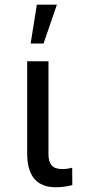

<svg xmlns="http://www.w3.org/2000/svg" viewBox="-20 -788 364 814"><path d="M185.5 -528.3V-133.3Q185.5 -102.5 199 -86.9Q212.4 -71.3 243.7 -71.3Q267.1 -71.3 286.1 -77.1L286.6 -3.4Q252.4 5.9 216.8 5.9Q95.2 5.9 95.2 -137.7V-528.3ZM136.2 -768.1H221.2L164.6 -603.5H109.9Z"/></svg>

Font: MAUL
Style: Regular
Weight: 400
Designer: MAUL
Version: Version 1.0; 2020; ttfautohint (v1.8.3)